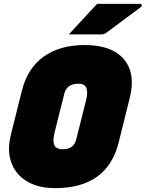

<svg xmlns="http://www.w3.org/2000/svg" viewBox="-20 -953 753 993"><path d="M419 -720Q558 -720 620.5 -647Q683 -574 651 -446L594 -217Q535 20 265 20Q178 20 119.5 -15Q61 -50 38.5 -112.5Q16 -175 36 -255L93 -483Q122 -600 205.5 -660Q289 -720 419 -720ZM262 -267Q249 -210 268 -192Q281 -181 305 -181Q361 -181 374 -231L425 -434Q439 -490 419 -510Q413 -515 405 -517.5Q397 -520 386 -520Q326 -520 313 -470ZM482 -933H706Q712 -933 713 -926.5Q714 -920 707 -915Q674 -891 647.5 -871Q621 -851 593 -830.5Q565 -810 528 -782Q518 -775 503 -775H336Q373 -815 408.5 -853.5Q444 -892 482 -933Z"/></svg>

Font: Recursive Sn Lnr St XBk
Style: Italic
Weight: 1000
Italic angle: -15°
Version: Version 1.079;hotconv 1.0.112;makeotfexe 2.5.65598; ttfautoh